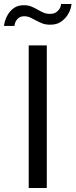

<svg xmlns="http://www.w3.org/2000/svg" viewBox="-57 -936 376 956"><path d="M86 0V-710H176V0ZM193 -813Q170 -813 153.5 -819.5Q137 -826 122.5 -834Q108 -842 94 -848.5Q80 -855 64 -855Q47 -855 37.5 -848Q28 -841 23 -832.5Q18 -824 16.5 -816Q15 -808 15 -807H-37Q-37 -813 -32.5 -830Q-28 -847 -17 -865Q-6 -883 13 -896.5Q32 -910 62 -910Q83 -910 99 -903.5Q115 -897 129.5 -888.5Q144 -880 158.5 -873.5Q173 -867 191 -867Q210 -867 221 -874Q232 -881 238 -890Q244 -899 245.5 -906.5Q247 -914 247 -916H299Q299 -910 294.5 -893.5Q290 -877 278 -859Q266 -841 245.5 -827Q225 -813 193 -813Z"/></svg>

Font: Raleway Medium Alt1
Style: Regular
Weight: 500
Designer: Matt McInerney, Pablo Impallari, Rodrigo Fuenzalida
Foundry: Matt McInerney, Pablo Impallari, Rodrigo Fuenzalida
Version: Version 3.000g; ttfautohint (v1.5) -l 8 -r 28 -G 28 -x 14 -D